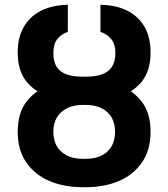

<svg xmlns="http://www.w3.org/2000/svg" viewBox="-20 -780 709 810"><path d="M330.1 -443.4H340.3Q418.9 -443.4 481.9 -420.4Q543.5 -397.5 579.6 -349.1Q615.2 -301.3 615.2 -224.1Q615.2 -147.5 579.6 -95.7Q543 -42.5 482.4 -16.6Q419.9 9.8 340.3 9.8H330.1Q250 9.8 188 -16.6Q127 -42.5 90.3 -95.7Q54.7 -147.5 54.7 -223.6Q54.7 -301.3 90.3 -349.1Q126.5 -397.9 188 -420.4Q251 -443.4 330.1 -443.4ZM340.3 -337.4H330.1Q272 -337.4 238.3 -306.6Q205.1 -276.9 205.1 -223.6Q205.1 -170.4 238.3 -140.6Q272 -109.9 330.1 -109.9H340.3Q399.9 -109.9 433.1 -140.6Q465.3 -170.9 465.3 -224.1Q465.3 -276.4 433.1 -306.6Q399.9 -337.4 340.3 -337.4ZM328.6 -456.5H341.8Q380.9 -456.5 408.7 -465.8Q436.5 -475.1 451.7 -497.6Q466.8 -520.5 466.8 -555.7Q466.8 -594.7 448.7 -615.7Q430.7 -636.7 403.8 -645.5V-759.8Q466.8 -758.8 513.2 -736.8Q560.5 -714.4 587.9 -669.9Q615.2 -625 615.2 -558.1Q615.2 -482.9 579.1 -437Q543 -391.6 481.4 -371.6Q418.5 -351.6 341.8 -351.6H328.6Q251.5 -351.6 189 -371.6Q127 -391.6 90.8 -437Q54.7 -482.9 54.7 -558.1Q54.7 -624 81.5 -668.5Q108.9 -713.9 156.2 -736.3Q204.1 -758.8 266.1 -759.8V-645.5Q239.7 -636.7 222.2 -615.7Q205.1 -594.7 205.1 -555.7Q205.1 -519 219.7 -497.1Q234.9 -474.6 262.2 -465.8Q289.6 -456.5 328.6 -456.5Z"/></svg>

Font: My Font
Style: Bold
Weight: 500
Designer: Rasmus Andersson
Foundry: rsms
Version: Version 0.001